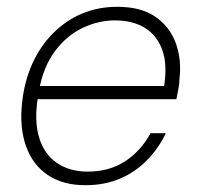

<svg xmlns="http://www.w3.org/2000/svg" viewBox="-20 -533 582 565"><path d="M231 12Q165 12 120.5 -18Q76 -48 56.5 -103Q37 -158 45 -231Q52 -295 75.5 -346.5Q99 -398 136.5 -435.5Q174 -473 221.5 -493Q269 -513 325 -513Q395 -513 437.5 -483.5Q480 -454 497.5 -405.5Q515 -357 508 -299Q508 -286 505 -271Q502 -256 499 -241H78L85 -280H463Q473 -345 457 -387.5Q441 -430 405.5 -451.5Q370 -473 318 -473Q270 -473 223.5 -451Q177 -429 142.5 -383.5Q108 -338 95 -268L92 -250Q80 -178 95 -128.5Q110 -79 147.5 -53.5Q185 -28 238 -28Q301 -28 347.5 -58Q394 -88 423 -141H468Q447 -97 413 -62Q379 -27 333.5 -7.5Q288 12 231 12Z"/></svg>

Font: DM Sans 18pt ExtraLight
Style: Italic
Weight: 250
Italic angle: -10°
Designer: Colophon Foundry, Jonny Pinhorn
Foundry: Colophon Foundry
Version: Version 4.004;gftools[0.9.30]